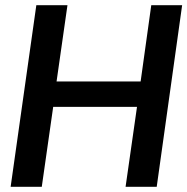

<svg xmlns="http://www.w3.org/2000/svg" viewBox="-20 -720 722 740"><path d="M21 0 120 -700H240L198 -406H522L563 -700H682L584 0H464L508 -308H185L141 0Z"/></svg>

Font: Host Grotesk SemiBold
Style: Italic
Weight: 600
Italic angle: -8°
Designer: Doğukan Karapınar based on Poppins by Indian Type Foundry, Jonny Pinhorn
Foundry: Element Type
Version: Version 1.001; ttfautohint (v1.8.4.7-5d5b)